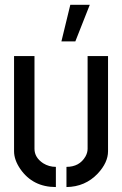

<svg xmlns="http://www.w3.org/2000/svg" viewBox="-20 -755 496 780"><path d="M229.5 -586.9 265.6 -735.4H344.7L286.1 -586.9ZM37.1 -140.6V-527.3H120.1V-150.4Q120.1 -115.2 155.3 -91.8Q178.7 -77.1 207 -77.1V4.9Q113.3 4.9 62.5 -68.4Q37.1 -105.5 37.1 -140.6ZM250 4.9V-77.1Q302.7 -77.1 327.1 -119.1Q335.9 -134.8 335.9 -150.4V-527.3H418.9V-140.6Q418.9 -94.7 377 -49.8Q326.2 3.9 250 4.9Z"/></svg>

Font: Post No Bills Jaffna SemiBold
Style: Regular
Weight: 600
Designer: Kosala Senevirathne, Siva Puranthara, Lasantha Premarathna, Tharique Azeez
Foundry: Mooniak
Version: Version 1.220 ; ttfautohint (v1.6)